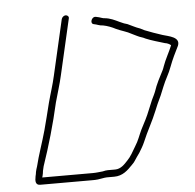

<svg xmlns="http://www.w3.org/2000/svg" viewBox="-48 -699 745 733"><g transform="rotate(-5 324.5 -332.0)"><path d="M214 -637 165 -424C157 -388 147 -360 137 -322C129 -287 119 -252 111 -220C99 -176 81 -127 71 -85C68 -78 67 -71 65 -64C65 -59 63 -53 62 -48C58 -29 59 -14 77 -14H275C283 -14 291 -14 298 -15C309 -16 323 -20 333 -20H361C394 -20 414 -40 433 -60C443 -69 446 -77 454 -88L464 -102C472 -115 480 -128 486 -142C502 -181 524 -218 540 -258L550 -282C561 -304 569 -323 578 -346C588 -372 603 -394 612 -420C622 -447 635 -473 647 -497C660 -530 614 -536 592 -543C568 -551 547 -558 525 -567L509 -575C491 -581 478 -589 462 -596L449 -600C445 -602 439 -604 433 -607C416 -615 399 -624 377 -626C374 -626 370 -627 367 -628C360 -631 353 -632 345 -634C328 -638 318 -610 334 -607C346 -605 356 -599 369 -599C385 -596 403 -589 416 -582C437 -572 457 -568 476 -557C482 -554 506 -542 509 -542C515 -540 521 -538 526 -535C547 -526 576 -518 599 -511C605 -511 618 -505 621 -501C611 -476 595 -449 586 -423C585 -419 583 -415 581 -410C569 -387 553 -357 544 -329C538 -314 531 -303 525 -287L515 -263C505 -237 493 -215 480 -190C470 -169 464 -149 451 -129C439 -109 430 -91 416 -77C404 -64 389 -47 367 -47H339C334 -47 326 -46 319 -44C307 -43 295 -41 281 -41H87L89 -48C90 -54 92 -60 92 -66L96 -83C122 -159 145 -238 164 -322C174 -359 184 -388 192 -424L241 -637C243 -644 237 -650 230 -650C223 -650 216 -644 214 -637Z"/></g></svg>

Font: Electronic
Style: LtIt
Weight: 300
Version: Version 1.011